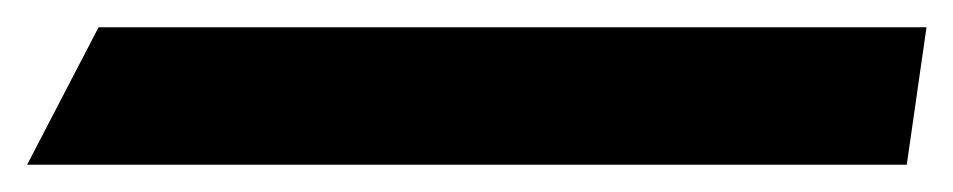

<svg xmlns="http://www.w3.org/2000/svg" viewBox="-166 -3 700 141"><path d="M-93.6 17 -146.1 118H499.9L514.4 17Z"/></svg>

Font: Hussar Milosc
Style: Obl
Weight: 700
Foundry: Cannot Into Space Fonts
Version: Version 1.02